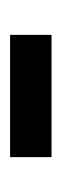

<svg xmlns="http://www.w3.org/2000/svg" viewBox="109 -487 122 380"><g transform="rotate(-90 170.0 -297.0)"><path d="M49 -338H291V-256H49Z"/></g></svg>

Font: ukorean85
Style: Book
Weight: 400
Designer: Jelle Bosma - Monotype Design Team
Foundry: Monotype Imaging Inc.
Version: Version 2.003